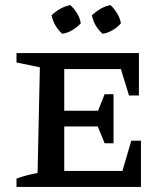

<svg xmlns="http://www.w3.org/2000/svg" viewBox="-20 -736 658 756"><path d="M257 -716Q273 -701 284 -683Q295 -665 298 -644Q284 -629 265 -617.5Q246 -606 225 -603Q192 -633 183 -676Q199 -691 217.5 -701.5Q236 -712 257 -716ZM415 -716Q430 -702 441.5 -683Q453 -664 456 -644Q443 -629 424 -617.5Q405 -606 384 -603Q368 -617 357 -635.5Q346 -654 342 -676Q357 -690 375.5 -701Q394 -712 415 -716ZM497 -182H535V0H45V-33Q65 -40 85.5 -45.5Q106 -51 128 -55L137 -471L45 -490V-527H527V-360H488L456 -464H233V-300H366L392 -365H427V-172H392L365 -238H233V-63H462Z"/></svg>

Font: Piazzolla SC Medium
Style: Regular
Weight: 500
Designer: Juan Pablo del Peral
Foundry: Huerta Tipografica
Version: Version 1.330